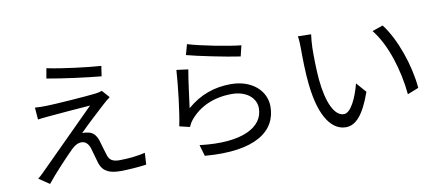

<svg xmlns="http://www.w3.org/2000/svg" viewBox="-72 -1063 3144 1377"><g transform="rotate(-10 1500.0 -375.0)"><path d="M314 -786 301 -713C422 -691 595 -669 694 -660L705 -734C611 -740 422 -763 314 -786ZM725 -503 677 -557C668 -553 647 -548 630 -546C555 -537 325 -521 268 -520C237 -519 207 -520 184 -522L191 -434C213 -437 239 -441 271 -443C332 -448 498 -463 576 -468C478 -370 208 -100 168 -61C150 -42 132 -26 119 -16L196 36C252 -35 359 -147 396 -183C419 -205 442 -219 469 -219C496 -219 517 -201 529 -167C538 -138 553 -80 562 -51C584 15 634 33 713 33C766 33 857 26 899 19L904 -66C858 -54 782 -45 717 -45C666 -45 643 -61 632 -98C621 -130 608 -180 599 -209C585 -250 562 -276 523 -280C514 -283 496 -284 486 -283C523 -322 633 -424 671 -458C682 -469 707 -490 725 -503Z M1316 -705C1392 -684 1607 -640 1701 -627L1720 -705C1632 -713 1422 -754 1337 -781ZM1315 -601 1230 -612C1224 -508 1200 -300 1180 -210L1255 -192C1262 -208 1271 -225 1285 -242C1355 -325 1459 -373 1591 -373C1692 -373 1765 -318 1765 -239C1765 -104 1612 -14 1300 -52L1324 30C1692 61 1849 -59 1849 -237C1849 -353 1748 -444 1596 -444C1478 -444 1371 -408 1276 -325C1285 -389 1302 -533 1315 -601Z M2226 -696 2130 -698C2135 -674 2136 -633 2136 -610C2136 -552 2137 -432 2147 -346C2174 -89 2264 4 2357 4C2425 4 2486 -53 2545 -221L2482 -293C2456 -193 2410 -91 2359 -91C2289 -91 2241 -200 2225 -366C2218 -447 2217 -538 2218 -600C2219 -626 2222 -672 2226 -696ZM2742 -669 2664 -642C2758 -526 2818 -330 2835 -152L2916 -184C2902 -351 2831 -554 2742 -669Z"/></g></svg>

Font: Noto Sans JP Regular
Style: Regular
Weight: 400
Designer: Ryoko NISHIZUKA (kana & ideographs); Paul D. Hunt (Latin, Greek & Cyrillic); Wenlong ZHANG (bopomofo); Sandoll Communica
Foundry: Adobe Systems Incorporated
Version: Version 1.004;PS 1.004;hotconv 1.0.82;makeotf.lib2.5.63406